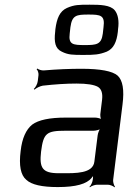

<svg xmlns="http://www.w3.org/2000/svg" viewBox="-20 -787 578 818"><path d="M462 -20 502 -342C510 -404 503 -445 481 -465C459 -484 408 -494 327 -494C279 -494 225 -492 167 -487C158 -486 143 -491 139 -495L136 -492C141 -488 145 -475 144 -467L141 -442C140 -430 131 -414 124 -408L127 -405C133 -411 150 -420 162 -422C215 -428 263 -431 306 -431C351 -431 381 -426 397 -417C412 -408 418 -390 415 -363L408 -306C406 -297 408 -280 413 -275L415 -277C411 -282 394 -286 385 -286H260C191 -286 144 -276 117 -256C91 -235 74 -198 68 -144C60 -82 68 -41 92 -21C114 0 159 10 226 10C303 10 350 -3 371 -30C373 -34 379 -38 380 -41L376 -42C376 -39 377 -31 376 -27L375 -20C374 -11 367 4 361 9L363 11C368 6 384 0 393 0H440C449 0 463 6 468 11L470 9C466 4 461 -11 462 -20ZM155 -141C165 -220 178 -230 259 -230H378C387 -230 405 -234 410 -239L409 -241C403 -236 397 -219 396 -210L382 -98C376 -47 300 -49 248 -49H230C160 -49 147 -72 155 -141ZM483 -663C488 -697 483 -726 469 -743C450 -766 407 -767 362 -767C316 -767 297 -767 265 -753C234 -739 222 -708 216 -663L215 -651C210 -608 215 -580 243 -567C271 -553 290 -553 336 -553C382 -553 402 -554 435 -567C464 -580 477 -608 482 -651L483 -663ZM341 -595C291 -595 271 -597 277 -644L280 -671C287 -722 305 -725 357 -725C409 -725 428 -722 421 -671L418 -644C412 -597 391 -595 341 -595Z"/></svg>

Font: Gamestation Storm Oblique 
Style: Italic
Weight: 400
Designer: Jonas Hecksher
Foundry: Jonas Hecksher, Playtypeª, e-types AS
Version: Version 1.003